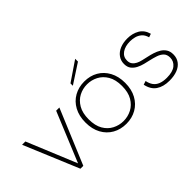

<svg xmlns="http://www.w3.org/2000/svg" viewBox="-52 -1172 1650 1650"><g transform="rotate(-45 773.5 -346.5)"><path d="M68 -500 255 -47 442 -500H481L272 0H237L28 -500Z M873 -700V-666L695 -550V-579ZM790 7Q720 7 665.5 -24Q611 -55 579.5 -112.5Q548 -170 548 -250Q548 -329 579.5 -387Q611 -445 666 -476Q721 -507 790 -507Q860 -507 914 -476Q968 -445 999.5 -387Q1031 -329 1031 -250Q1031 -170 999.5 -112.5Q968 -55 913.5 -24Q859 7 790 7ZM789 -27Q842 -27 888.5 -51Q935 -75 964 -124.5Q993 -174 993 -250Q993 -327 964 -376Q935 -425 888.5 -449Q842 -473 790 -473Q737 -473 691 -449Q645 -425 616 -375.5Q587 -326 587 -250Q587 -173 615.5 -124Q644 -75 690.5 -51Q737 -27 789 -27Z M1166 -137Q1173 -101 1190.5 -76.5Q1208 -52 1239 -39.5Q1270 -27 1315 -27Q1387 -27 1422.5 -56Q1458 -85 1458 -130Q1458 -167 1437.5 -187.5Q1417 -208 1383.5 -219Q1350 -230 1314 -238Q1291 -243 1261 -250.5Q1231 -258 1203 -272Q1175 -286 1156.5 -309.5Q1138 -333 1138 -372Q1138 -412 1160.5 -443Q1183 -474 1222.5 -490.5Q1262 -507 1313 -507Q1374 -507 1421 -480Q1468 -453 1485 -392L1453 -381Q1442 -420 1418.5 -439.5Q1395 -459 1367 -466Q1339 -473 1313 -473Q1252 -473 1214.5 -446.5Q1177 -420 1177 -374Q1177 -346 1190.5 -328.5Q1204 -311 1225 -300.5Q1246 -290 1272.5 -284Q1299 -278 1325 -272Q1354 -266 1384 -256.5Q1414 -247 1439.5 -231.5Q1465 -216 1481 -191.5Q1497 -167 1497 -129Q1497 -87 1474.5 -56Q1452 -25 1411 -9Q1370 7 1314 7Q1240 7 1193 -25Q1146 -57 1132 -126Z"/></g></svg>

Font: Albert Sans ExtraLight
Style: Regular
Weight: 250
Designer: Andreas Rasmussen
Foundry: a.Foundry
Version: Version 1.025